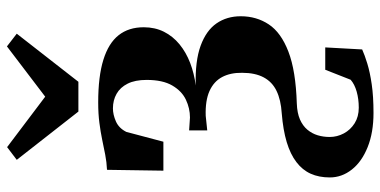

<svg xmlns="http://www.w3.org/2000/svg" viewBox="-298 -558 1122 567"><g transform="rotate(-90 263.5 -275.0)"><path d="M213 266.5Q155 266.5 112 249.2Q69 232 45.8 202.5Q22.5 173 22.5 137.5Q22.5 105.5 33.5 81Q44.5 56.5 67.8 38.8Q91 21 126.8 10.2Q162.5 -0.5 212 -4.5Q251.5 -7 278 -19.8Q304.5 -32.5 318 -57.8Q331.5 -83 331.5 -121.5Q332 -156 319 -180.5Q306 -205 277.8 -217.8Q249.5 -230.5 204.5 -229L161.5 -224.5V-278L199.5 -275.5Q226.5 -275.5 252 -287.5Q277.5 -299.5 294 -327.8Q310.5 -356 310.5 -403.5Q310.5 -437.5 299.5 -459.5Q288.5 -481.5 269.5 -492.2Q250.5 -503 226.5 -503Q208 -503 188 -494.2Q168 -485.5 157 -463.5L128 -354H42.5L45 -520.5Q68 -521.5 89.8 -525.8Q111.5 -530 134.2 -534.8Q157 -539.5 183.8 -543Q210.5 -546.5 244 -546.5Q321 -546.5 370 -531.2Q419 -516 442.5 -486.2Q466 -456.5 466 -412Q466 -379 452.8 -352.5Q439.5 -326 415.8 -306.5Q392 -287 360.8 -275Q329.5 -263 294 -258.5Q366.5 -260.5 411.5 -244Q456.5 -227.5 477.5 -197Q498.5 -166.5 498.5 -125.5Q498.5 -79 474.5 -42.8Q450.5 -6.5 394 15.2Q337.5 37 241 40Q213 41 194 49.2Q175 57.5 163.5 71.2Q152 85 147 101.8Q142 118.5 142 137Q142 159 152.5 178.8Q163 198.5 182.5 210.8Q202 223 228.5 223Q254 223 276 216.8Q298 210.5 311 199L340.5 124H406.5L400.5 233Q384 240.5 358.8 248.2Q333.5 256 297.8 261.2Q262 266.5 213 266.5ZM217 -605 74.5 -787 112 -815.5 261 -703 409.5 -816 447 -787 305 -605Z"/></g></svg>

Font: Merriweather 72pt ExtraBold
Style: Regular
Weight: 800
Version: Version 2.100